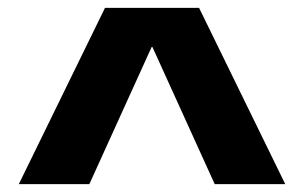

<svg xmlns="http://www.w3.org/2000/svg" viewBox="-20 -750 776 490"><path d="M369 -630H367L208 -280H28L248 -730H488L708 -280H528Z"/></svg>

Font: Mplus 1p Black
Style: Regular
Weight: 900
Version: Version 1.061